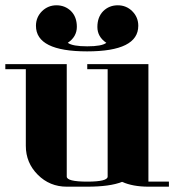

<svg xmlns="http://www.w3.org/2000/svg" viewBox="-20 -702 655 722"><path d="M0 -441.9V-460.9H231V-38.1Q231 -19 308.1 -19Q384.8 -19 384.8 -38.1V-441.9H308.1V-460.9H538.1V-19H615.2V0H538.1Q480 0 439 -18.1Q393.6 0 308.1 0H231Q167 0 122.1 -44.9Q77.1 -89.8 77.1 -153.8V-441.9ZM115.2 -605Q115.2 -637.2 138.2 -660.2Q161.1 -682.1 192.4 -682.1Q224.6 -682.1 247.1 -660.2Q269 -638.2 269 -601.1Q269 -564 234.9 -541Q252.9 -527.8 308.1 -527.8Q363.3 -527.8 379.9 -541Q346.2 -563.5 346.2 -600.6Q346.2 -637.7 368.2 -660.2Q390.6 -682.1 422.9 -682.1Q455.1 -682.1 477.5 -659.7Q500 -637.2 500 -605Q500 -508.8 307.6 -508.8Q115.2 -508.8 115.2 -605Z"/></svg>

Font: Hjet
Style: Regular
Weight: 400
Designer: T. Christopher White
Version: Version 1.2